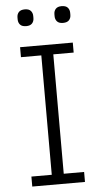

<svg xmlns="http://www.w3.org/2000/svg" viewBox="-59 -921 509 958"><g transform="rotate(-5 195.0 -442.0)"><path d="M63 0V-50H165V-648H63V-698H327V-648H225V-50H327V0ZM103 -800Q82 -800 72.5 -810.5Q63 -821 63 -837V-847Q63 -863 72.5 -873.5Q82 -884 103 -884Q123 -884 132.5 -873.5Q142 -863 142 -847V-837Q142 -821 132.5 -810.5Q123 -800 103 -800ZM287 -800Q267 -800 257.5 -810.5Q248 -821 248 -837V-847Q248 -863 257.5 -873.5Q267 -884 287 -884Q308 -884 317.5 -873.5Q327 -863 327 -847V-837Q327 -821 317.5 -810.5Q308 -800 287 -800Z"/></g></svg>

Font: IBM Plex Sans Hebrew Light
Style: Regular
Weight: 300
Designer: Mike Abbink, Paul van der Laan, Pieter van Rosmalen, Yanek Iontef
Foundry: Bold Monday
Version: Version 1.2